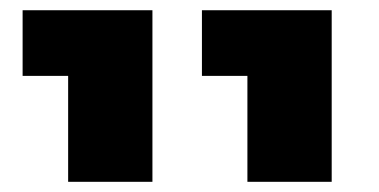

<svg xmlns="http://www.w3.org/2000/svg" viewBox="-20 -608 745 377"><path d="M465.8 -251V-459H376.5V-587.9H631.3V-251ZM113.8 -251V-459H24.4V-587.9H279.3V-251Z"/></svg>

Font: Heebo ExtraBold
Style: Regular
Weight: 800
Designer: Oded Ezer
Foundry: Ezer Type House
Version: Version 3.100